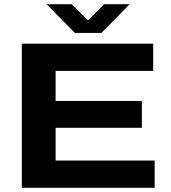

<svg xmlns="http://www.w3.org/2000/svg" viewBox="-20 -895 814 915"><path d="M84 0V-687H710V-557H245V-414H656V-286H245V-130H717V0ZM202 -875H322L430 -768H369L476 -875H598L463 -738H337Z"/></svg>

Font: Archivo SemiExpanded
Style: Bold
Weight: 700
Width: 6
Designer: Hector Gatti
Foundry: Omnibus-Type
Version: Version 2.001